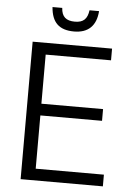

<svg xmlns="http://www.w3.org/2000/svg" viewBox="-60 -943 711 989"><g transform="rotate(5 296.0 -448.5)"><path d="M292 -781.7C364.7 -781.7 406.2 -820.8 411.6 -897.5H362.3C356.4 -853 336.4 -832.5 292 -832.5C246.6 -832.5 223.6 -852.1 221.2 -897.5H170.9C176.8 -817.9 215.3 -781.7 292 -781.7ZM509.8 0V-60.5H157.2V-335.9H476.1V-396.5H157.2V-650.4H495.1V-710.9H84.5V0Z"/></g></svg>

Font: Ride Light
Style: Regular
Weight: 300
Version: Version 3.000